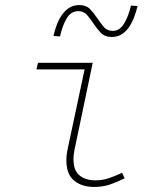

<svg xmlns="http://www.w3.org/2000/svg" viewBox="-20 -726 640 758"><path d="M351 12Q303 12 272.5 -13Q242 -38 242 -94Q242 -115 248 -142L314 -452H124L130 -478H346L274 -134Q270 -115 270 -98Q270 -53 294 -33.5Q318 -14 356 -14Q383 -14 408 -22Q433 -30 462 -44L472 -22Q442 -7 414 2.5Q386 12 351 12ZM421 -580Q394 -580 378.5 -596Q363 -612 350.5 -631Q338 -650 324.5 -666Q311 -682 289 -682Q260 -682 243 -653Q226 -624 217 -582L191 -584Q196 -606 204 -627.5Q212 -649 224 -666.5Q236 -684 253 -695Q270 -706 293 -706Q320 -706 335.5 -690Q351 -674 363.5 -655Q376 -636 389.5 -620Q403 -604 425 -604Q453 -604 470.5 -634Q488 -664 497 -704L523 -702Q518 -681 510 -659.5Q502 -638 490 -620Q478 -602 461 -591Q444 -580 421 -580Z"/></svg>

Font: Source Code Pro ExtraLight
Style: Italic
Weight: 200
Italic angle: -11°
Monospace: yes
Designer: Paul D. Hunt, Teo Tuominen
Foundry: Adobe Systems Incorporated
Version: Version 1.050;PS 1.000;hotconv 16.6.51;makeotf.lib2.5.65220